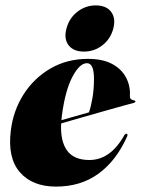

<svg xmlns="http://www.w3.org/2000/svg" viewBox="-20 -681 522 711"><path d="M450.5 -175Q410 -85 344.2 -37.5Q278.5 10 187.5 10Q100 10 53.8 -43Q7.5 -96 20 -197Q29 -271.5 67.5 -331.8Q106 -392 167.2 -427.5Q228.5 -463 305.5 -463Q361 -463 396 -443.8Q431 -424.5 447 -393.5Q463 -362.5 461 -327Q460.5 -320.5 463.2 -316Q466 -311.5 475.5 -309.5Q481.5 -308.5 481.5 -305Q481.5 -302 475.5 -300Q465.5 -297.5 436.5 -289.5Q407.5 -281.5 367.8 -270.2Q328 -259 285.5 -246.8Q243 -234.5 206.5 -224Q203 -159 228.2 -123.8Q253.5 -88.5 311 -88.5Q389 -88.5 440.5 -180.5Q445 -187 449 -185.5Q454.5 -184 450.5 -175ZM209 -251.5Q208 -243.5 207.5 -236Q234 -243.5 261 -251.2Q288 -259 309.5 -265Q317 -286.5 322.2 -317Q327.5 -347.5 328 -385Q329 -447 302 -447Q274.5 -447 247.8 -395.8Q221 -344.5 209 -251.5ZM290.5 -490Q252 -490 234 -513.5Q216 -537 226 -575Q236 -613.5 266.2 -637.2Q296.5 -661 334.5 -661Q373.5 -661 391.5 -637.2Q409.5 -613.5 399.5 -575Q389.5 -537 359.5 -513.5Q329.5 -490 290.5 -490Z"/></svg>

Font: Fraunces 144pt Black
Style: Italic
Weight: 900
Italic angle: -16°
Version: Version 1.000;[0bf87f6ff]